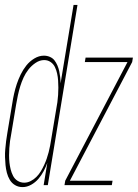

<svg xmlns="http://www.w3.org/2000/svg" viewBox="-35 -755 562 783"><path d="M57 8Q40 8 26.5 0Q13 -8 5 -21.5Q-3 -35 -7 -50.5Q-11 -66 -12.5 -82Q-14 -98 -14.5 -114Q-15 -130 -13.5 -146.5Q-12 -163 -10 -180Q-8 -197 -5 -213L15 -333Q18 -353 22.5 -373Q27 -393 33.5 -412.5Q40 -432 49.5 -451.5Q59 -471 72.5 -488Q86 -505 105 -516.5Q124 -528 144 -528Q157 -528 168.5 -523Q180 -518 187 -509Q194 -500 199 -488.5Q204 -477 206.5 -465Q209 -453 210.5 -440.5Q212 -428 212 -415L265 -735H281L160 0H143L158 -91Q152 -74 143 -57Q134 -40 121.5 -25.5Q109 -11 92 -1.5Q75 8 57 8ZM228 0 231 -18 485 -502H311L314 -520H507L504 -502L250 -18H424L421 0ZM64 -10Q77 -10 90 -16.5Q103 -23 113.5 -33.5Q124 -44 131.5 -56.5Q139 -69 145 -82Q151 -95 155.5 -108Q160 -121 163.5 -134.5Q167 -148 169.5 -161.5Q172 -175 174 -188L194 -308Q197 -323 199 -338Q201 -353 202 -368Q203 -383 203 -397.5Q203 -412 202 -426.5Q201 -441 198 -455Q195 -469 189 -481.5Q183 -494 171.5 -502Q160 -510 145 -510Q127 -510 110 -498.5Q93 -487 81 -471.5Q69 -456 61 -438.5Q53 -421 47.5 -403Q42 -385 38 -366.5Q34 -348 31 -330L11 -210Q8 -195 6 -180.5Q4 -166 3 -151Q2 -136 2 -121Q2 -106 3.5 -92Q5 -78 8.5 -64Q12 -50 18.5 -37.5Q25 -25 37 -17.5Q49 -10 64 -10Z"/></svg>

Font: Iosevka SS04 Thin Oblique
Style: Regular
Weight: 100
Italic angle: -9°
Monospace: yes
Designer: Belleve Invis
Foundry: Belleve Invis
Version: Version 19.0.0; ttfautohint (v1.8.4)